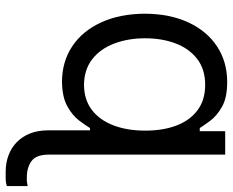

<svg xmlns="http://www.w3.org/2000/svg" viewBox="-90 -502 797 656"><g transform="rotate(90 308.0 -174.5)"><path d="M567.4 204.1Q537.6 204.1 511.7 194.6Q485.8 185.1 466.6 166.5Q447.3 147.9 436.5 120.8Q425.8 93.8 425.8 58.6V22.5H508.8V58.6Q509.3 101.1 532 116.7Q554.7 132.3 588.9 131.8Q596.2 132.3 603.5 131.3Q610.8 130.4 616.2 128.9V200.2Q606.4 203.6 593.3 204.1Q580.1 204.6 567.4 204.1ZM258.8 11.7Q190.9 11.2 138.9 -23.2Q86.9 -57.6 57.4 -121.3Q27.8 -185.1 27.3 -271.5Q27.8 -357.4 57.4 -420.7Q86.9 -483.9 139.4 -518.3Q191.9 -552.7 260.7 -552.7Q314 -552.7 345 -535.2Q376 -517.6 392.6 -495.4Q409.2 -473.1 418 -459H460V-84H418Q409.2 -69.3 392.1 -46.6Q375 -23.9 343.3 -6.3Q311.5 11.2 258.8 11.7ZM508.8 22.5H425.8V-128.9L454.1 -266.6L428.7 -443.4V-545.9H508.8ZM270.5 -63.5Q321.3 -64 356 -90.3Q390.6 -116.7 408.7 -163.8Q426.8 -210.9 426.8 -272.5Q426.8 -334 409.2 -379.9Q391.6 -425.8 356.7 -451.7Q321.8 -477.5 270.5 -477.5Q217.3 -477.5 181.9 -450.2Q146.5 -422.9 128.9 -376.5Q111.3 -330.1 111.3 -272.5Q111.3 -214.4 129.2 -167Q147 -119.6 182.6 -91.8Q218.3 -64 270.5 -63.5Z"/></g></svg>

Font: Inter Tight
Style: Regular
Weight: 400
Designer: Rasmus Andersson
Foundry: rsms
Version: Version 3.002